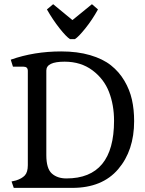

<svg xmlns="http://www.w3.org/2000/svg" viewBox="-20 -913 703 933"><path d="M343.8 -722.7Q361.3 -733.4 395 -775.4Q428.7 -817.4 456.1 -867.2L426.8 -892.6L332 -815.4L238.3 -892.6L208 -867.2Q236.3 -817.4 269 -775.9Q301.8 -734.4 320.3 -722.7ZM205.1 -159.2V-570.3Q205.1 -613.3 293.9 -613.3Q373 -613.3 429.2 -571.3Q485.4 -529.3 509.8 -465.8Q534.2 -402.3 534.2 -326.2Q534.2 -45.9 302.7 -45.9Q258.8 -45.9 231.9 -69.8Q205.1 -93.8 205.1 -159.2ZM331.1 0Q476.6 0 554.2 -90.8Q631.8 -181.6 631.8 -324.2Q631.8 -380.9 621.1 -428.7Q610.4 -476.6 584.5 -520.5Q558.6 -564.5 519 -595.7Q479.5 -627 418 -645Q356.4 -663.1 277.3 -663.1Q145.5 -663.1 32.2 -623L43 -588.9H94.7Q115.2 -588.9 115.2 -568.4V-110.4Q115.2 -76.2 100.6 -60.5Q85.9 -44.9 57.6 -36.1L36.1 -31.2L46.9 0Z"/></svg>

Font: Kurale
Style: Regular
Weight: 400
Version: 1.0; ttfautohint (v1.3)